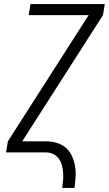

<svg xmlns="http://www.w3.org/2000/svg" viewBox="-20 -755 540 951"><path d="M288 176Q291 156 292.5 137Q294 118 292.5 99Q291 80 286 62Q281 44 270.5 30Q260 16 243.5 8Q227 0 208 0H10L19 -55L419 -680H122L131 -735H499L490 -680L90 -55H208Q235 -55 260.5 -47.5Q286 -40 305.5 -23.5Q325 -7 336 17Q347 41 351.5 67Q356 93 354.5 120.5Q353 148 349 176Z"/></svg>

Font: Iosevka Light Oblique
Style: Regular
Weight: 300
Italic angle: -9°
Monospace: yes
Designer: Belleve Invis
Foundry: Belleve Invis
Version: Version 32.5.0; ttfautohint (v1.8.4)